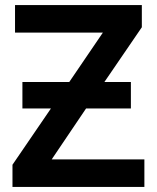

<svg xmlns="http://www.w3.org/2000/svg" viewBox="-20 -734 616 754"><path d="M68 -412H252L384 -606H39V-714H537V-627L390 -412H494V-308H318L183 -108H547V0H29V-87L180 -308H68Z"/></svg>

Font: Noto Sans SemiBold
Style: Regular
Weight: 600
Designer: Monotype Design Team
Foundry: Monotype Imaging Inc.
Version: Version 2.007